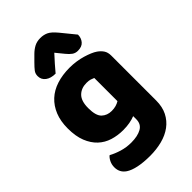

<svg xmlns="http://www.w3.org/2000/svg" viewBox="-279 -836 1124 1124"><g transform="rotate(-45 283.5 -273.5)"><path d="M354 -37Q334 -29 309.5 -24.5Q285 -20 255 -20Q210 -20 169.5 -32.5Q129 -45 98.5 -73.5Q68 -102 50 -147Q32 -192 32 -257Q32 -317 50.5 -362.5Q69 -408 102.5 -439Q136 -470 184 -485.5Q232 -501 291 -501Q319 -501 346 -497Q373 -493 396.5 -486Q420 -479 439 -471Q458 -463 471 -454Q491 -440 502.5 -422.5Q514 -405 514 -378V-7Q514 46 494.5 84.5Q475 123 440.5 148.5Q406 174 359.5 186Q313 198 260 198Q206 198 165 189.5Q124 181 100 165Q64 141 64 97Q64 74 73.5 55Q83 36 95 27Q124 43 160.5 54Q197 65 237 65Q290 65 322 47Q354 29 354 -11ZM287 -147Q307 -147 322.5 -151.5Q338 -156 351 -164V-356Q340 -361 328.5 -364.5Q317 -368 298 -368Q255 -368 228 -341.5Q201 -315 201 -256Q201 -193 225.5 -170Q250 -147 287 -147ZM290 -626Q277 -611 266.5 -600Q256 -589 247 -578.5Q238 -568 229 -557.5Q220 -547 209 -534Q170 -534 147 -551.5Q124 -569 124 -598Q124 -618 135 -632.5Q146 -647 168 -669L202 -703Q221 -722 242.5 -733.5Q264 -745 293 -745Q319 -745 341 -735Q363 -725 392 -690L463 -603Q463 -575 446.5 -555.5Q430 -536 396 -536Q376 -536 361 -546.5Q346 -557 330 -577Z"/></g></svg>

Font: Baloo Tammudu 2 ExtraBold
Style: Regular
Weight: 800
Designer: Maithili Shingre, Omkar Shende and Ek Type
Foundry: Ek Type
Version: Version 1.640;hotconv 1.0.111;makeotfexe 2.5.65597; ttfautoh